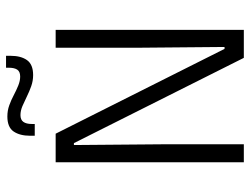

<svg xmlns="http://www.w3.org/2000/svg" viewBox="-118 -730 848 652"><g transform="rotate(-90 306.0 -404.0)"><path d="M81 -639H178L466 -65.5H472.5L470 -347.5V-639H530.5V0H435.5L146 -577H139.5L142 -279V0H81ZM377 -715.5Q357.5 -715.5 339.2 -722Q321 -728.5 304.2 -736.8Q287.5 -745 271.8 -751.8Q256 -758.5 241 -758.5Q225 -758.5 218 -748.5Q211 -738.5 211 -720V-710H171V-725.5Q171 -760.5 185.5 -781.8Q200 -803 236.5 -803Q256.5 -803 274.5 -796.5Q292.5 -790 309 -781.2Q325.5 -772.5 341.5 -766Q357.5 -759.5 372 -759.5Q389 -759.5 395.5 -769.5Q402 -779.5 402 -798V-807.5H442.5V-792Q442.5 -757 427.8 -736.2Q413 -715.5 377 -715.5Z"/></g></svg>

Font: Anek Devanagari Medium Light
Style: Regular
Weight: 300
Version: Version 1.003